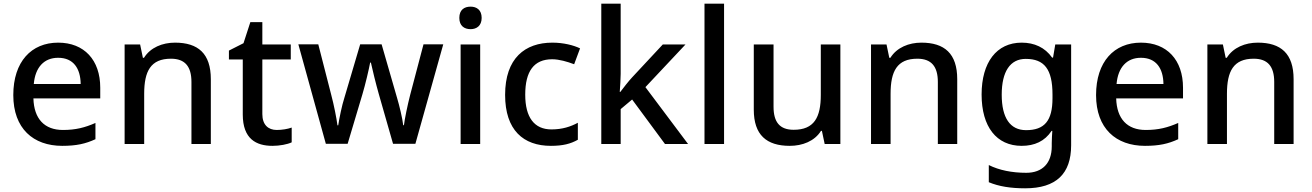

<svg xmlns="http://www.w3.org/2000/svg" viewBox="-20 -846 7107 1040"><path d="M295 -615C150 -615 52 -512 52 -331C52 -150 160 -56 317 -56C393 -56 443 -67 497 -92V-180C440 -155 390 -142 321 -142C221 -142 164 -202 161 -313H523V-371C523 -521 436 -615 295 -615ZM295 -533C378 -533 416 -475 417 -391H163C171 -482 219 -533 295 -533Z M928 -615C860 -615 795 -589 760 -533H754L739 -605H655V-66H761V-338C761 -460 796 -528 906 -528C982 -528 1017 -486 1017 -402V-66H1122V-417C1122 -556 1053 -615 928 -615Z M1479 -142C1433 -142 1401 -170 1401 -228V-524H1555V-605H1401V-726H1336L1299 -612L1220 -572V-524H1295V-226C1295 -93 1368 -56 1456 -56C1495 -56 1537 -64 1560 -75V-155C1538 -147 1507 -142 1479 -142Z M2032 -336 2109 -67H2230L2381 -606H2274L2202 -333C2187 -275 2172 -201 2168 -168H2164C2160 -205 2143 -275 2131 -315L2047 -606H1931L1845 -315C1833 -279 1817 -202 1812 -167H1808C1803 -205 1789 -277 1774 -333L1704 -606H1596L1745 -67H1863L1943 -335C1959 -388 1979 -474 1985 -507H1989C1996 -474 2017 -388 2032 -336Z M2529 -810C2495 -810 2468 -793 2468 -749C2468 -706 2495 -688 2529 -688C2561 -688 2589 -706 2589 -749C2589 -793 2561 -810 2529 -810ZM2581 -605H2475V-66H2581Z M2964 -56C3029 -56 3071 -67 3110 -89V-181C3071 -160 3026 -145 2967 -145C2874 -145 2825 -210 2825 -333C2825 -460 2872 -525 2971 -525C3009 -525 3053 -512 3090 -498L3122 -584C3087 -601 3032 -615 2972 -615C2824 -615 2716 -531 2716 -332C2716 -141 2815 -56 2964 -56Z M3342 -446V-826H3237V-66H3342V-255L3404 -307L3582 -66H3707L3476 -374L3693 -605H3570L3405 -428C3385 -407 3355 -368 3340 -348H3337C3339 -378 3342 -419 3342 -446Z M3902 -66V-826H3796V-66Z M4532 -605H4426V-332C4426 -210 4390 -143 4279 -143C4204 -143 4170 -184 4170 -268V-605H4063V-252C4063 -115 4132 -56 4258 -56C4326 -56 4392 -81 4427 -137H4432L4447 -66H4532Z M4971 -615C4903 -615 4838 -589 4803 -533H4797L4782 -605H4698V-66H4804V-338C4804 -460 4839 -528 4949 -528C5025 -528 5060 -486 5060 -402V-66H5165V-417C5165 -556 5096 -615 4971 -615Z M5514 -615C5378 -615 5297 -508 5297 -334C5297 -159 5378 -56 5514 -56C5584 -56 5639 -81 5676 -137H5680C5679 -123 5677 -88 5677 -71V-53C5677 38 5626 90 5539 90C5462 90 5392 76 5336 48V141C5391 164 5455 174 5533 174C5701 174 5782 95 5782 -59V-605H5696L5684 -534H5679C5640 -589 5583 -615 5514 -615ZM5536 -527C5636 -527 5681 -472 5681 -334V-314C5681 -191 5637 -141 5538 -141C5451 -141 5406 -208 5406 -333C5406 -459 5452 -527 5536 -527Z M6160 -615C6015 -615 5917 -512 5917 -331C5917 -150 6025 -56 6182 -56C6258 -56 6308 -67 6362 -92V-180C6305 -155 6255 -142 6186 -142C6086 -142 6029 -202 6026 -313H6388V-371C6388 -521 6301 -615 6160 -615ZM6160 -533C6243 -533 6281 -475 6282 -391H6028C6036 -482 6084 -533 6160 -533Z M6793 -615C6725 -615 6660 -589 6625 -533H6619L6604 -605H6520V-66H6626V-338C6626 -460 6661 -528 6771 -528C6847 -528 6882 -486 6882 -402V-66H6987V-417C6987 -556 6918 -615 6793 -615Z"/></svg>

Font: Noto Sans Malayalam UI Medium
Style: Regular
Weight: 500
Designer: Jelle Bosma - Monotype Design Team
Foundry: Monotype Imaging Inc.
Version: Version 2.104